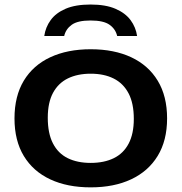

<svg xmlns="http://www.w3.org/2000/svg" viewBox="-20 -820 802 848"><path d="M380.5 7.5Q277.5 7.5 202 -27.8Q126.5 -63 85.2 -131Q44 -199 44 -297Q44 -395.5 85.2 -463.8Q126.5 -532 202.2 -567.2Q278 -602.5 380.5 -602.5Q484 -602.5 559.8 -567Q635.5 -531.5 676.8 -463.2Q718 -395 718 -297Q718 -199.5 676.5 -131.5Q635 -63.5 559.2 -28Q483.5 7.5 380.5 7.5ZM380.5 -100.5Q440 -100.5 482.8 -121.5Q525.5 -142.5 548.2 -185.8Q571 -229 571 -295Q571 -363.5 547.8 -407.8Q524.5 -452 482 -473.2Q439.5 -494.5 380.5 -494.5Q322.5 -494.5 280 -473.8Q237.5 -453 214.2 -410Q191 -367 191 -300Q191 -231 213.8 -186.8Q236.5 -142.5 279 -121.5Q321.5 -100.5 380.5 -100.5ZM175.5 -661Q181 -700 204 -731.5Q227 -763 270.2 -781.5Q313.5 -800 380 -800Q446.5 -800 490 -781.2Q533.5 -762.5 556.8 -731Q580 -699.5 585.5 -661H497.5Q490.5 -691.5 464 -710.5Q437.5 -729.5 380 -729.5Q323 -729.5 296.8 -710.5Q270.5 -691.5 263.5 -661Z"/></svg>

Font: Encode Sans SC Expanded SemiBold
Style: Regular
Weight: 600
Width: 7
Designer: Multiple Designers
Foundry: Impallari Type
Version: Version 3.002